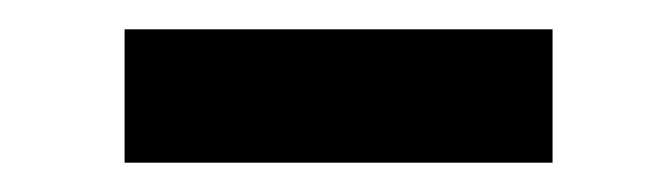

<svg xmlns="http://www.w3.org/2000/svg" viewBox="-20 -292 456 131"><path d="M357 -272V-181H65V-272Z"/></svg>

Font: Ekushey Mukto
Style: Bold
Weight: 700
Designer: Al Mamun Sumon
Foundry: Al Mamun Sumon
Version: Version 1.0